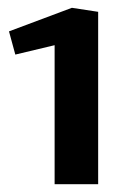

<svg xmlns="http://www.w3.org/2000/svg" viewBox="-20 -890 312 489"><path d="M230 -859.9V-420.9H119.1V-774.9L19 -751L2.9 -810.1L163.1 -870.1Z"/></svg>

Font: Sarala
Style: Bold
Weight: 700
Designer: Andres Torresi
Foundry: Huerta Tipografica
Version: Version 1.004;PS 001.003;hotconv 1.0.70;makeotf.lib2.5.58329